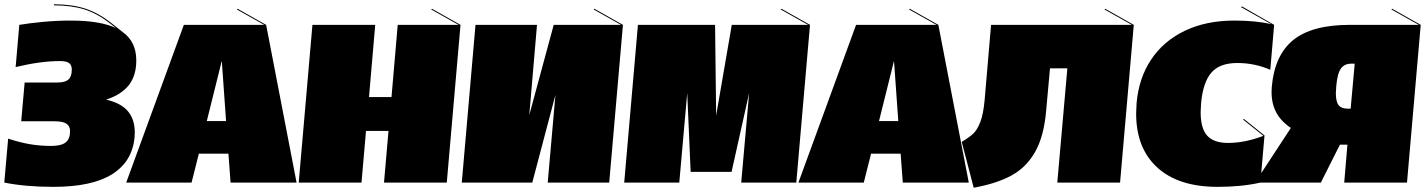

<svg xmlns="http://www.w3.org/2000/svg" viewBox="-42 -852 6650 896"><path d="M587 -233Q587 -219 586 -212Q576 -99 482 -39.5Q388 20 207 20Q77 20 -22 0L-4 -205Q51 -187 98 -179Q145 -171 197 -171Q244 -171 264.5 -187.5Q285 -204 285 -240Q285 -263 268.5 -274.5Q252 -286 212 -286H57L73 -467H226Q262 -467 277.5 -481Q293 -495 293 -527Q293 -549 280 -558Q267 -567 238 -567Q147 -567 31 -539L48 -736Q95 -744 159.5 -750Q224 -756 288 -756Q426 -756 499 -721L475 -740Q413 -789 352 -808Q291 -827 209 -827L210 -832Q293 -832 355.5 -812Q418 -792 482 -741L531 -702Q594 -657 594 -570Q594 -499 559 -454.5Q524 -410 453 -387Q521 -372 554 -334Q587 -296 587 -233Z M1024 -135H886L852 0H547L816 -736H1191L1063 -808L1067 -811L1200 -736L1342 0H1034ZM1013 -287 993 -568 923 -287Z M2107 -736 2043 0H1750L1771 -241H1666L1645 0H1352L1416 -736H1709L1680 -399H1785L1814 -736H2098L1970 -808L1974 -811Z M2865 -736 2801 0H2514L2550 -409L2442 0H2113L2177 -736H2464L2428 -315L2542 -736H2856L2728 -808L2732 -811Z M3738 -736 3674 0H3417L3454 -418L3372 -50H3181L3165 -418L3128 0H2871L2935 -736H3295L3300 -313L3373 -736H3729L3601 -808L3605 -811Z M4161 -135H4023L3989 0H3684L3953 -736H4328L4200 -808L4204 -811L4337 -736L4479 0H4171ZM4150 -287 4130 -568 4060 -287Z M5249 -736 5185 0H4892L4939 -533H4858L4840 -335Q4830 -217 4789 -144Q4748 -71 4678 -33Q4608 5 4502 24L4446 -190Q4480 -210 4499 -227.5Q4518 -245 4532.5 -282Q4547 -319 4553 -386L4583 -736H5240L5112 -808L5116 -811Z M5563 -370Q5561 -340 5561 -328Q5561 -253 5591.5 -219Q5622 -185 5689 -185Q5767 -185 5854 -218L5759 -294L5763 -297L5859 -220L5840 0Q5753 20 5640 20Q5458 20 5359 -70Q5260 -160 5260 -322Q5260 -338 5262 -370Q5272 -487 5330 -574Q5388 -661 5487.5 -708.5Q5587 -756 5718 -756Q5820 -756 5891 -739L5749 -819L5754 -822L5904 -736L5886 -526Q5856 -540 5816 -549Q5776 -558 5732 -558Q5650 -558 5611 -513Q5572 -468 5563 -370Z M6588 -736 6524 0H6231L6246 -177H6211L6122 0H5815L5982 -255Q5936 -286 5914 -327Q5892 -368 5892 -422Q5892 -439 5893 -447Q5906 -595 5993.5 -665.5Q6081 -736 6257 -736H6579L6451 -808L6455 -811ZM6194 -451Q6192 -427 6192 -418Q6192 -377 6205 -361Q6218 -345 6246 -345H6261L6280 -555H6265Q6232 -555 6215.5 -532Q6199 -509 6194 -451Z"/></svg>

Font: FFF_HK Layer Front
Style: Regular
Weight: 400
Italic angle: -5°
Designer: bBox Type GmbH
Foundry: bBox Type GmbH
Version: Version 0.002